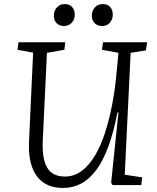

<svg xmlns="http://www.w3.org/2000/svg" viewBox="-20 -911 771 945"><path d="M594 -51 680 -38 675 0H534L527 -12L563 -357H558Q539 -259 513 -189Q487 -119 453.5 -74Q420 -29 379.5 -7.5Q339 14 290 14Q233 14 194.5 -12Q156 -38 137.5 -90Q119 -142 123 -218L143 -652L66 -666L71 -703H301L297 -666L211 -651L191 -230Q187 -164 197.5 -122.5Q208 -81 233.5 -61.5Q259 -42 299 -42Q344 -42 381 -69Q418 -96 447 -144.5Q476 -193 497 -258Q518 -323 532.5 -399Q547 -475 554 -556L563 -651L482 -666L487 -703H704L698 -663L623 -651ZM245 -834Q245 -858 260 -874.5Q275 -891 298 -891Q322 -891 335 -876.5Q348 -862 348 -839Q348 -816 333.5 -799.5Q319 -783 294 -783Q272 -783 258.5 -797Q245 -811 245 -834ZM432 -834Q432 -858 447 -874.5Q462 -891 485 -891Q510 -891 522.5 -876.5Q535 -862 535 -839Q535 -816 521 -799.5Q507 -783 482 -783Q460 -783 446 -797Q432 -811 432 -834Z"/></svg>

Font: Literata 18pt Light
Style: Italic
Weight: 300
Italic angle: -2°
Designer: Latin by Veronika Burian and Jose Scaglione. Greek by Irene Vlachou. Cyrillic by Vera Evstafieva
Foundry: TypeTogether
Version: Version 3.103;gftools[0.9.29]